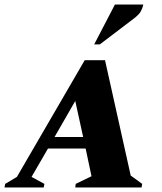

<svg xmlns="http://www.w3.org/2000/svg" viewBox="-65 -832 719 852"><path d="M-45 0 -42 -16 10 -47 311 -565H401L515 -53L566 -16L563 0H269L271 -16L341 -50L315 -173H148L75 -47L132 -16L129 0ZM177 -224H304L269 -384ZM353 -635 445 -812H571Q568 -797 560 -782Q552 -767 528 -749L378 -635Z"/></svg>

Font: Spectral SC ExtraBold
Style: Italic
Weight: 800
Italic angle: -10°
Designer: Jean-Baptiste Levee
Foundry: Production Type
Version: Version 2.001